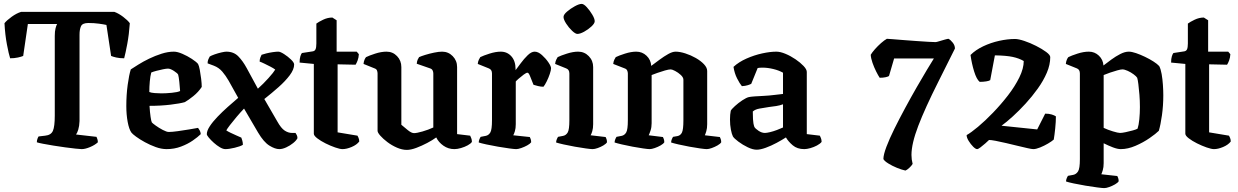

<svg xmlns="http://www.w3.org/2000/svg" viewBox="-20 -765 6349 985"><path d="M399 0Q391 0 368 -2.5Q345 -5 315 -9Q285 -13 254.5 -18Q224 -23 200.5 -27.5Q177 -32 169 -35Q169 -44 172 -52.5Q175 -61 178 -65L212 -69Q242 -72 251.5 -94Q261 -116 261 -172V-581Q261 -605 265 -620Q269 -635 273 -642H123L99 -478Q90 -474 72 -470Q54 -466 32 -466Q25 -487 15.5 -537Q6 -587 3 -646Q15 -661 40 -679Q65 -697 88 -704H567Q589 -696 612 -678.5Q635 -661 646 -646Q642 -588 633 -540Q624 -492 617 -466Q594 -466 576.5 -470Q559 -474 550 -478L526 -637Q513 -640 488 -643.5Q463 -647 433 -647Q403 -647 395.5 -630.5Q388 -614 388 -587V-144Q387 -118 381.5 -100Q376 -82 370 -75L475 -63Q477 -59 479.5 -51.5Q482 -44 482 -35Q467 -21 442 -10.5Q417 0 399 0Z M835 0Q808 0 779 -10.5Q750 -21 723.5 -35.5Q697 -50 678 -64Q659 -78 654 -85Q642 -102 635 -139.5Q628 -177 628 -221Q628 -278 635 -329.5Q642 -381 651 -409Q665 -418 689.5 -433.5Q714 -449 745 -464Q776 -479 809 -489.5Q842 -500 872 -500Q890 -500 915.5 -489Q941 -478 964 -463Q987 -448 996 -437Q1001 -428 1005 -406.5Q1009 -385 1012 -360.5Q1015 -336 1015 -319Q998 -293 972 -272Q946 -251 928 -241Q904 -234 854.5 -228Q805 -222 747 -222Q749 -189 752.5 -165.5Q756 -142 759 -137Q762 -133 778.5 -121Q795 -109 815 -98.5Q835 -88 846 -88Q862 -88 891.5 -92Q921 -96 950.5 -101Q980 -106 996 -109Q1000 -104 1004.5 -96Q1009 -88 1010 -77Q995 -62 969 -44Q943 -26 908.5 -13Q874 0 835 0ZM808 -286Q832 -286 862 -289Q892 -292 904 -298Q903 -317 900 -344.5Q897 -372 894 -382Q891 -389 872.5 -401Q854 -413 842 -413Q833 -413 816 -409.5Q799 -406 782 -401.5Q765 -397 756 -393Q751 -375 748.5 -347.5Q746 -320 746 -293Q755 -289 773.5 -287.5Q792 -286 808 -286Z M1136 0Q1124 0 1108 -9.5Q1092 -19 1077 -32.5Q1062 -46 1051.5 -58.5Q1041 -71 1041 -77Q1041 -94 1056 -117Q1071 -140 1095.5 -165.5Q1120 -191 1148 -216Q1176 -241 1202 -263L1153 -351Q1138 -377 1120.5 -397.5Q1103 -418 1077 -428L1045 -440Q1045 -452 1049 -461Q1053 -470 1056 -475Q1064 -480 1081 -486Q1098 -492 1115.5 -496Q1133 -500 1141 -500Q1179 -500 1202.5 -476Q1226 -452 1246 -415L1303 -310Q1331 -335 1357.5 -364.5Q1384 -394 1392 -408Q1383 -415 1367.5 -423Q1352 -431 1336.5 -438.5Q1321 -446 1312 -449Q1312 -460 1315.5 -469.5Q1319 -479 1322 -484Q1330 -487 1346 -491Q1362 -495 1379.5 -497.5Q1397 -500 1408 -500Q1418 -500 1437.5 -487.5Q1457 -475 1473 -459.5Q1489 -444 1489 -434Q1489 -409 1466.5 -379Q1444 -349 1409 -318Q1374 -287 1336 -257L1402 -143Q1422 -107 1440.5 -95Q1459 -83 1478 -83H1496Q1499 -79 1502.5 -72Q1506 -65 1506 -56Q1500 -44 1484 -31Q1468 -18 1448.5 -9Q1429 0 1413 0Q1391 0 1362 -18Q1333 -36 1304 -85L1232 -208Q1213 -188 1193.5 -165Q1174 -142 1159.5 -123Q1145 -104 1141 -96Q1148 -91 1162.5 -84Q1177 -77 1193 -70Q1209 -63 1218 -59Q1220 -54 1223 -44Q1226 -34 1226 -22Q1213 -14 1184 -7Q1155 0 1136 0Z M1737 0Q1724 0 1699.5 -8.5Q1675 -17 1650 -29.5Q1625 -42 1607.5 -55.5Q1590 -69 1590 -79V-437L1517 -444Q1517 -464 1521 -476.5Q1525 -489 1529 -493L1581 -501Q1594 -502 1598.5 -511.5Q1603 -521 1603 -542V-644Q1615 -653 1638 -664Q1661 -675 1685 -675L1707 -661V-500H1810L1821 -487Q1820 -469 1814.5 -454.5Q1809 -440 1804 -433L1712 -435V-86L1814 -69Q1816 -66 1819.5 -57.5Q1823 -49 1823 -39Q1810 -22 1784 -11Q1758 0 1737 0Z M2067 4Q2043 4 2016.5 -7.5Q1990 -19 1967.5 -36Q1945 -53 1931 -69Q1917 -85 1917 -94V-388Q1917 -396 1914 -403.5Q1911 -411 1902 -414L1845 -437Q1846 -449 1850 -458.5Q1854 -468 1858 -472Q1874 -480 1905 -490Q1936 -500 1963 -500Q1995 -500 2017 -477Q2039 -454 2039 -421V-125Q2053 -113 2072 -97.5Q2091 -82 2104 -82Q2118 -82 2147.5 -90.5Q2177 -99 2203 -111V-388Q2203 -396 2199.5 -403.5Q2196 -411 2187 -414L2118 -438Q2119 -451 2123 -459.5Q2127 -468 2130 -472Q2141 -477 2162 -483.5Q2183 -490 2207 -495Q2231 -500 2248 -500Q2280 -500 2302.5 -477Q2325 -454 2325 -421V-77L2392 -69Q2394 -65 2397.5 -56.5Q2401 -48 2401 -37Q2395 -28 2379.5 -19.5Q2364 -11 2345 -5.5Q2326 0 2311 0Q2280 0 2255 -17.5Q2230 -35 2218 -60Q2199 -46 2171.5 -31.5Q2144 -17 2116 -6.5Q2088 4 2067 4Z M2628 0Q2619 0 2593 -3.5Q2567 -7 2535 -12.5Q2503 -18 2475.5 -24Q2448 -30 2436 -34Q2436 -42 2439.5 -50.5Q2443 -59 2446 -63L2472 -68Q2487 -71 2495.5 -85.5Q2504 -100 2504 -148V-388Q2504 -408 2488 -414L2431 -437Q2432 -449 2436.5 -458.5Q2441 -468 2444 -472Q2460 -480 2491.5 -490Q2523 -500 2549 -500Q2582 -500 2603.5 -476Q2625 -452 2625 -410V-405Q2635 -418 2651.5 -440.5Q2668 -463 2687 -481.5Q2706 -500 2723 -500Q2741 -500 2760.5 -482.5Q2780 -465 2793.5 -445Q2807 -425 2807 -415Q2807 -405 2800.5 -385.5Q2794 -366 2784.5 -347Q2775 -328 2768 -320Q2755 -320 2740.5 -323.5Q2726 -327 2717 -330Q2709 -348 2701 -370Q2693 -392 2686 -392Q2680 -392 2667 -382.5Q2654 -373 2641.5 -362Q2629 -351 2626 -347V-128Q2626 -107 2621.5 -92Q2617 -77 2613 -71L2698 -62Q2700 -59 2702.5 -51.5Q2705 -44 2705 -35Q2699 -27 2684.5 -19Q2670 -11 2654 -5.5Q2638 0 2628 0Z M3020 0Q3011 0 2985.5 -3.5Q2960 -7 2929 -12.5Q2898 -18 2871.5 -24Q2845 -30 2833 -34Q2833 -42 2836.5 -50.5Q2840 -59 2843 -63L2869 -68Q2884 -71 2892.5 -85.5Q2901 -100 2901 -148V-388Q2901 -408 2885 -414L2828 -437Q2829 -449 2833.5 -458.5Q2838 -468 2841 -472Q2857 -480 2888.5 -490Q2920 -500 2946 -500Q2978 -500 3000.5 -477Q3023 -454 3023 -421V-128Q3023 -107 3018.5 -92Q3014 -77 3010 -71L3087 -62Q3089 -59 3091.5 -51.5Q3094 -44 3094 -35Q3089 -27 3075.5 -19Q3062 -11 3046.5 -5.5Q3031 0 3020 0ZM2942 -591Q2932 -591 2915 -607Q2898 -623 2884.5 -644Q2871 -665 2871 -678Q2871 -690 2889 -705.5Q2907 -721 2929 -733Q2951 -745 2964 -745Q2975 -745 2990.5 -728Q3006 -711 3018.5 -690Q3031 -669 3031 -656Q3031 -645 3014.5 -629.5Q2998 -614 2977 -602.5Q2956 -591 2942 -591Z M3313 0Q3304 0 3279.5 -3.5Q3255 -7 3225.5 -12.5Q3196 -18 3170.5 -24Q3145 -30 3133 -34Q3133 -42 3136.5 -50.5Q3140 -59 3143 -63L3169 -68Q3184 -71 3192.5 -85.5Q3201 -100 3201 -148V-388Q3201 -396 3197.5 -403.5Q3194 -411 3185 -414L3126 -437Q3127 -449 3131.5 -458.5Q3136 -468 3139 -472Q3155 -480 3186.5 -490Q3218 -500 3244 -500Q3275 -500 3297 -479Q3319 -458 3321 -427Q3341 -442 3364 -459Q3387 -476 3408.5 -488Q3430 -500 3446 -500Q3468 -500 3496 -491Q3524 -482 3549.5 -467.5Q3575 -453 3591.5 -435.5Q3608 -418 3608 -401V-128Q3608 -107 3603.5 -92Q3599 -77 3596 -71L3673 -62Q3675 -59 3677.5 -51.5Q3680 -44 3680 -35Q3675 -27 3661 -19Q3647 -11 3631.5 -5.5Q3616 0 3606 0Q3597 0 3572 -3.5Q3547 -7 3517 -12.5Q3487 -18 3461 -24Q3435 -30 3423 -34Q3423 -42 3426.5 -50.5Q3430 -59 3433 -63L3456 -67Q3471 -70 3478.5 -85Q3486 -100 3486 -148V-356Q3486 -368 3472.5 -380.5Q3459 -393 3443.5 -401Q3428 -409 3421 -409Q3411 -409 3391.5 -403.5Q3372 -398 3352.5 -391Q3333 -384 3323 -380V-133Q3323 -112 3317.5 -95.5Q3312 -79 3308 -71L3381 -62Q3383 -59 3385.5 -51.5Q3388 -44 3388 -35Q3383 -27 3369 -19Q3355 -11 3339 -5.5Q3323 0 3313 0Z M3862 3Q3842 3 3816 -9.5Q3790 -22 3768 -38.5Q3746 -55 3740 -65Q3734 -77 3729.5 -100.5Q3725 -124 3725 -152Q3725 -178 3729 -197Q3733 -205 3750.5 -221Q3768 -237 3788.5 -250.5Q3809 -264 3822 -267Q3831 -269 3851.5 -270.5Q3872 -272 3896 -273Q3913 -274 3925.5 -275Q3938 -276 3953.5 -278Q3969 -280 3997 -283V-392Q3976 -404 3947 -411Q3918 -418 3892 -418Q3885 -418 3878 -417.5Q3871 -417 3867 -416L3834 -335Q3829 -332 3816.5 -328Q3804 -324 3786 -323Q3775 -336 3761.5 -362.5Q3748 -389 3743 -422Q3770 -447 3809.5 -464.5Q3849 -482 3890 -491Q3931 -500 3963 -500Q3983 -500 4009.5 -489Q4036 -478 4061 -461Q4086 -444 4102.5 -426.5Q4119 -409 4119 -396V-77L4186 -69Q4188 -65 4191.5 -56.5Q4195 -48 4195 -37Q4187 -27 4171 -18.5Q4155 -10 4137 -5Q4119 0 4106 0Q4070 0 4047 -19.5Q4024 -39 4012 -60Q3992 -47 3964 -32Q3936 -17 3908.5 -7Q3881 3 3862 3ZM3904 -83Q3913 -83 3930 -87Q3947 -91 3965.5 -98Q3984 -105 3997 -111V-230Q3981 -224 3962 -221Q3943 -218 3925 -216Q3899 -212 3876.5 -208Q3854 -204 3842 -193Q3842 -177 3843 -154Q3844 -131 3850 -114Q3855 -105 3871.5 -94Q3888 -83 3904 -83Z M4625 110Q4606 106 4581.5 96Q4557 86 4537 73.5Q4517 61 4512 51Q4512 29 4527.5 -12Q4543 -53 4568.5 -104.5Q4594 -156 4624 -211.5Q4654 -267 4683 -317.5Q4712 -368 4735.5 -407Q4759 -446 4771 -465H4567L4541 -376Q4538 -372 4524 -369Q4510 -366 4493 -366Q4485 -378 4474.5 -399Q4464 -420 4456 -443Q4448 -466 4447 -484Q4454 -496 4468.5 -512.5Q4483 -529 4500 -544Q4517 -559 4530 -566Q4535 -566 4558.5 -564Q4582 -562 4615 -559.5Q4648 -557 4682 -554.5Q4716 -552 4743 -550.5Q4770 -549 4780 -549Q4784 -549 4798.5 -553.5Q4813 -558 4827.5 -562Q4842 -566 4846 -566Q4857 -560 4868 -546Q4879 -532 4879 -516L4794 -346Q4726 -211 4691 -119.5Q4656 -28 4656 30Q4656 53 4662 76Q4656 86 4644.5 96.5Q4633 107 4625 110Z M4993 0Q4985 0 4972.5 -12.5Q4960 -25 4949.5 -42Q4939 -59 4939 -72Q4961 -84 4997.5 -114.5Q5034 -145 5074.5 -187Q5115 -229 5151 -275.5Q5187 -322 5209.5 -368Q5232 -414 5232 -452Q5208 -466 5175.5 -473Q5143 -480 5084 -481L5060 -354Q5055 -350 5039.5 -347.5Q5024 -345 5006 -345Q4990 -358 4977.5 -398.5Q4965 -439 4959 -483Q4985 -509 5024 -527.5Q5063 -546 5106 -555.5Q5149 -565 5187 -565Q5205 -565 5235 -555Q5265 -545 5295.5 -529.5Q5326 -514 5347 -498.5Q5368 -483 5368 -472Q5368 -433 5350.5 -392Q5333 -351 5304 -310.5Q5275 -270 5241.5 -233.5Q5208 -197 5175.5 -167.5Q5143 -138 5118 -120L5301 -101L5342 -182Q5362 -182 5376 -177.5Q5390 -173 5397 -168Q5397 -141 5393.5 -106.5Q5390 -72 5386 -49Q5376 -40 5356.5 -28.5Q5337 -17 5316 -8.5Q5295 0 5281 0Q5273 0 5251 -5Q5229 -10 5200 -17Q5171 -24 5141.5 -31Q5112 -38 5088 -42.5Q5064 -47 5054 -47Q5047 -40 5034.5 -29Q5022 -18 5010 -9Q4998 0 4993 0Z M5645 200Q5636 200 5609 196.5Q5582 193 5549 187.5Q5516 182 5488 176Q5460 170 5449 166Q5449 158 5452.5 149.5Q5456 141 5459 137L5486 132Q5501 129 5510.5 114.5Q5520 100 5520 52V-388Q5520 -408 5505 -414L5448 -437Q5449 -449 5453 -458.5Q5457 -468 5461 -472Q5477 -480 5508 -490Q5539 -500 5566 -500Q5596 -500 5617.5 -479.5Q5639 -459 5641 -429Q5659 -443 5681.5 -459.5Q5704 -476 5727.5 -488Q5751 -500 5771 -500Q5786 -500 5808 -492.5Q5830 -485 5854 -473.5Q5878 -462 5897.5 -449.5Q5917 -437 5927 -426Q5935 -411 5939.5 -385Q5944 -359 5946 -329.5Q5948 -300 5948 -276Q5948 -223 5941 -173.5Q5934 -124 5925 -94Q5910 -79 5877.5 -56.5Q5845 -34 5805.5 -17Q5766 0 5730 0Q5713 0 5689.5 -9Q5666 -18 5642 -30V72Q5642 93 5637.5 108Q5633 123 5630 129L5712 138Q5714 141 5716.5 148.5Q5719 156 5719 165Q5714 173 5700 181Q5686 189 5670.5 194.5Q5655 200 5645 200ZM5726 -83Q5736 -83 5755 -87Q5774 -91 5792 -96Q5810 -101 5816 -105Q5822 -123 5825 -153.5Q5828 -184 5828 -216Q5828 -248 5825.5 -279Q5823 -310 5820 -333.5Q5817 -357 5814 -366Q5810 -373 5796 -383.5Q5782 -394 5765.5 -401.5Q5749 -409 5738 -409Q5730 -409 5712 -404Q5694 -399 5675 -392.5Q5656 -386 5642 -380V-109Q5663 -99 5689.5 -91Q5716 -83 5726 -83Z M6208 0Q6195 0 6170.5 -8.5Q6146 -17 6121 -29.5Q6096 -42 6078.5 -55.5Q6061 -69 6061 -79V-437L5988 -444Q5988 -464 5992 -476.5Q5996 -489 6000 -493L6052 -501Q6065 -502 6069.5 -511.5Q6074 -521 6074 -542V-644Q6086 -653 6109 -664Q6132 -675 6156 -675L6178 -661V-500H6281L6292 -487Q6291 -469 6285.5 -454.5Q6280 -440 6275 -433L6183 -435V-86L6285 -69Q6287 -66 6290.5 -57.5Q6294 -49 6294 -39Q6281 -22 6255 -11Q6229 0 6208 0Z"/></svg>

Font: Texturina 72pt
Style: Bold
Weight: 700
Designer: Guillermo Torres Carreño
Foundry: Omnibus-Type
Version: Version 1.002; ttfautohint (v1.8.3)